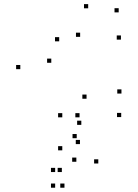

<svg xmlns="http://www.w3.org/2000/svg" viewBox="-20 -575 660 918"><path d="M77.1 -244.3V-264.3H57.1V-244.3ZM368.8 22V2H348.8V22ZM559.5 -15.2V-35.2H539.5V-15.2ZM560.7 -127.7V-147.7H540.7V-127.7ZM393.8 -102.9V-122.9H373.8V-102.9ZM225.2 -274.8V-294.8H205.2V-274.8ZM263 -377.4V-397.4H243V-377.4ZM363.2 -398.8V-418.8H343.2V-398.8ZM558.2 -385.5V-405.5H538.2V-385.5ZM547.5 -515.8V-535.8H527.5V-515.8ZM401.6 -535.3V-555.3H381.6V-535.3ZM362.3 114V94H342.3V114ZM360.3 -14V-34H340.3V-14ZM277.8 -14V-34H257.8V-14ZM277.8 143.8V123.8H257.8V143.8ZM345.1 198.4V178.4H325.1V198.4ZM275.7 247.6V227.6H255.7V247.6ZM243.7 247.6V227.6H223.7V247.6ZM243.7 322.5V302.5H223.7V322.5ZM288.2 322.5V302.5H268.2V322.5ZM450 206.7V186.7H430V206.7ZM346.8 85.8V65.8H326.8V85.8Z"/></svg>

Font: Monaspace Argon Dots Var
Style: Regular
Weight: 400
Designer: Riley Cran and the Lettermatic Team
Version: Version 1.100 (Monaspace Argon Dots)